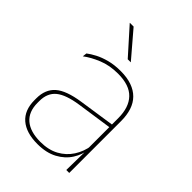

<svg xmlns="http://www.w3.org/2000/svg" viewBox="-204 -773 876 876"><g transform="rotate(45 234.5 -335.0)"><path d="M396 0H377L379 -128L377.5 -131.5V-292V-334.5Q377.5 -404.5 342.2 -441.2Q307 -478 233.5 -478Q179 -478 136 -460.2Q93 -442.5 63.5 -420L66 -441Q81.5 -453 105.2 -465.5Q129 -478 161.2 -486.5Q193.5 -495 233.5 -495Q275 -495 305.5 -484.2Q336 -473.5 356.2 -453Q376.5 -432.5 386.2 -402.8Q396 -373 396 -335ZM200 9.5Q127.5 9.5 88.2 -24.2Q49 -58 49 -123V-134.5Q49 -192.5 85 -224.2Q121 -256 205.5 -268.5L386.5 -295.5L387 -278.5L209 -252.5Q134 -241.5 100.8 -214.5Q67.5 -187.5 67.5 -135.5V-124Q67.5 -66.5 102.2 -36.8Q137 -7 202.5 -7Q254.5 -7 291.8 -27.2Q329 -47.5 351.5 -82.2Q374 -117 380.5 -160.5L390 -142H384Q380 -102.5 358 -67.8Q336 -33 296.5 -11.8Q257 9.5 200 9.5ZM107.5 -680H131.5L237.5 -556V-555.5H218L107.5 -679Z"/></g></svg>

Font: Anek Devanagari Thin
Style: Regular
Weight: 250
Designer: Kailash Malviya (Devanagari) & Yesha Goshar (Latin)
Foundry: Ek Type
Version: Version 1.003